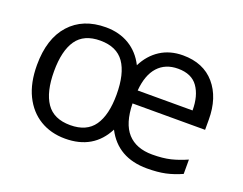

<svg xmlns="http://www.w3.org/2000/svg" viewBox="-92 -715 1132 896"><g transform="rotate(20 474.0 -267.0)"><path d="M680.7 -543.9Q782.2 -543.9 838.9 -478Q895.5 -412.1 895.5 -302.7V-252.4H535.2Q537.1 -153.8 579.8 -106.7Q622.6 -59.6 702.6 -59.6Q754.9 -59.6 793.2 -68.8Q831.5 -78.1 872.1 -96.2V-24.9Q831.5 -6.8 793 1.5Q754.4 9.8 701.7 9.8Q556.2 9.8 495.6 -107.9Q435.5 9.8 294.9 9.8Q224.1 9.8 169.9 -22.9Q115.7 -55.7 85.2 -117.9Q54.7 -180.2 54.7 -268.6Q54.7 -399.9 119.6 -471.9Q184.6 -543.9 297.9 -543.9Q364.3 -543.9 414.6 -513.7Q464.8 -483.4 493.2 -426.8Q521 -482.4 568.8 -513.2Q616.7 -543.9 680.7 -543.9ZM680.2 -477.5Q617.7 -477.5 580.6 -436.8Q543.5 -396 537.1 -317.4H809.6Q809.6 -390.1 778.6 -433.8Q747.6 -477.5 680.2 -477.5ZM294.4 -476.6Q213.4 -476.6 176.5 -423.6Q139.6 -370.6 139.6 -268.6Q139.6 -166 176.8 -111.8Q213.9 -57.6 295.9 -57.6Q377 -57.6 414.1 -110.8Q451.2 -164.1 451.2 -265.1Q451.2 -369.1 413.6 -422.9Q376 -476.6 294.4 -476.6Z"/></g></svg>

Font: Open Sans
Style: Regular
Weight: 400
Designer: Monotype Design Team
Foundry: Monotype Imaging Inc.
Version: Version 3.000; ttfautohint (v1.8.4)